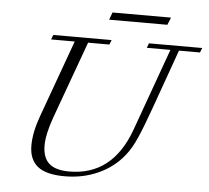

<svg xmlns="http://www.w3.org/2000/svg" viewBox="-55 -855 1012 929"><g transform="rotate(5 450.5 -391.0)"><path d="M440.9 -760.3 454.1 -796.4H738.3L723.6 -760.3ZM292.5 13.2Q201.2 13.2 160.2 -20.3Q119.1 -53.7 119.1 -121.1Q119.1 -185.1 147.9 -264.2L284.2 -640.6H169.4L178.2 -663.1H461.4L452.6 -640.6H349.1L212.9 -265.6Q182.6 -181.2 182.6 -127.4Q182.6 -68.4 213.9 -40Q245.1 -11.7 312.5 -11.7Q522.5 -11.7 605 -240.7L749 -640.6H634.3L642.6 -663.1H901.4L892.6 -640.6H790.5L689 -356.4Q654.8 -260.7 631.1 -206.3Q607.4 -151.9 579.6 -117.2Q530.3 -54.7 455.6 -20.8Q380.9 13.2 292.5 13.2Z"/></g></svg>

Font: Elstob Light
Style: Italic
Weight: 300
Italic angle: -20°
Designer: Peter S. Baker
Version: Version 1.015